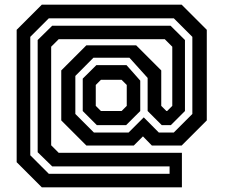

<svg xmlns="http://www.w3.org/2000/svg" viewBox="-20 -764 957 818"><path d="M158 34 51 -73V-637L158 -744H754L861 -637V-251L754 -144H627L589 -183L550 -144H348L241 -251V-464L348 -571H560L667 -464V-313L689 -291H692L714 -313V-565L682 -597H230L198 -565V-145L230 -113H755V34ZM188 -23.5H702.5V-55H202.5L140.5 -115.5V-593.5L202.5 -654.5H706.5L768 -593.5V-291L708 -231H669L609 -291V-432L531.5 -518H378L301 -440.5V-278.5L380 -199.5H528L592.5 -264L656.5 -199.5H720.5L799.5 -278.5V-607L720.5 -686H188L109 -607V-102.5ZM392.5 -231 332.5 -291V-429L390.5 -486.5H519L577.5 -420.5V-291L517.5 -231ZM410 -291H498L520 -313V-402L498 -424H410L388 -402V-313Z"/></svg>

Font: Tourney Thin SemiBold
Style: Regular
Weight: 600
Version: Version 1.015